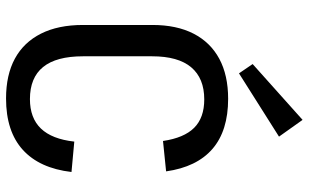

<svg xmlns="http://www.w3.org/2000/svg" viewBox="-208 -780 996 619"><g transform="rotate(90 289.5 -470.0)"><path d="M297 8Q221 8 168.5 -20.5Q116 -49 88 -104.5Q60 -160 60 -240V-464Q60 -542 88 -596.5Q116 -651 169 -679.5Q222 -708 298 -708Q401 -708 459.5 -657.5Q518 -607 532 -508L434 -498Q424 -566 391.5 -598.5Q359 -631 300 -631Q232 -631 196.5 -589Q161 -547 161 -463V-240Q161 -154 195.5 -111.5Q230 -69 299 -69Q360 -69 394 -104.5Q428 -140 436 -212L534 -203Q522 -100 462.5 -46Q403 8 297 8ZM420 -872 216 -743 186 -787 366 -948Z"/></g></svg>

Font: Pathway Extreme SemiCondensed Medium
Style: Regular
Weight: 500
Width: 4
Version: Version 1.001;gftools[0.9.26]